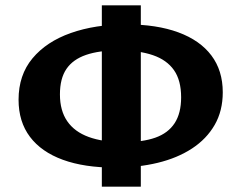

<svg xmlns="http://www.w3.org/2000/svg" viewBox="-20 -691 909 724"><path d="M412 -59Q298 -59 217 -88.5Q136 -118 93 -175Q50 -232 50 -315Q50 -408 102.5 -471Q155 -534 247 -566.5Q339 -599 457 -599Q571 -599 652.5 -569Q734 -539 777 -482Q820 -425 820 -343Q820 -273 789.5 -220Q759 -167 704 -131Q649 -95 574.5 -77Q500 -59 412 -59ZM446 -155Q518 -155 566 -172Q614 -189 638.5 -226.5Q663 -264 663 -324Q663 -388 636 -426.5Q609 -465 556.5 -483Q504 -501 427 -501Q354 -501 304.5 -484Q255 -467 230.5 -431Q206 -395 206 -335Q206 -274 233.5 -234Q261 -194 314.5 -174.5Q368 -155 446 -155ZM364 13V-671H511V13Z"/></svg>

Font: Ysabeau ExtraBold
Style: Regular
Weight: 800
Designer: Christian Thalmann (Catharsis Fonts)
Version: Version 2.002